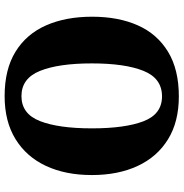

<svg xmlns="http://www.w3.org/2000/svg" viewBox="-2 -762 775 810"><g transform="rotate(90 385.0 -357.5)"><path d="M386 10Q273 10 198.5 -36Q124 -82 87.5 -165Q51 -248 51 -359Q51 -470 87.5 -552Q124 -634 199 -679.5Q274 -725 387 -725Q494 -725 568 -679.5Q642 -634 680.5 -551.5Q719 -469 719 -358Q719 -247 680.5 -164.5Q642 -82 567.5 -36Q493 10 386 10ZM386 -61Q461 -61 491.5 -139.5Q522 -218 522 -358Q522 -498 492 -576Q462 -654 387 -654Q311 -654 279.5 -576Q248 -498 248 -358Q248 -218 279.5 -139.5Q311 -61 386 -61Z"/></g></svg>

Font: Noto Serif Lao SemiCondensed Black
Style: Regular
Weight: 900
Width: 4
Designer: Monotype Design Team
Foundry: Monotype Imaging Inc.
Version: Version 2.003; ttfautohint (v1.8.4.7-5d5b)